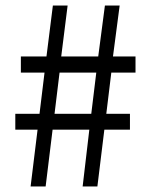

<svg xmlns="http://www.w3.org/2000/svg" viewBox="-20 -670 537 690"><path d="M90 0H144L169 -204H301L277 0H330L355 -204H447V-261H362L380 -409H467V-467H386L410 -650H357L333 -467H200L223 -650H170L147 -467H55V-409H140L122 -261H35V-204H115ZM176 -261 194 -409H326L308 -261Z"/></svg>

Font: Giro Sans Regular
Style: Regular
Weight: 400
Designer: Paul D. Hunt
Foundry: Adobe Systems Incorporated
Version: Version 1.000;PS 1.0;hotconv 1.0.88;makeotf.lib2.5.647800